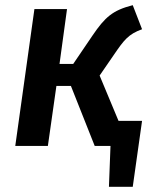

<svg xmlns="http://www.w3.org/2000/svg" viewBox="-20 -564 598 742"><path d="M365 -272 420 -352C459 -409 476 -432 529 -451L493 -544C415 -524 386 -498 337 -426L263 -317H210L239 -529H113L39 0H165L198 -232H254L346 0H407L401 158H493L529 -97H438Z"/></svg>

Font: Fira Sans Medium
Style: Italic
Weight: 500
Italic angle: -8°
Designer: bBox Type GmbH & Carrois Corporate GbR & Edenspiekermann AG
Foundry: bBox Type GmbH & Carrois Corporate GbR & Edenspiekermann AG
Version: Version 4.301;PS 004.301;hotconv 1.0.88;makeotf.lib2.5.64775